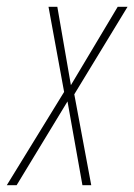

<svg xmlns="http://www.w3.org/2000/svg" viewBox="-62 -546 396 566"><path d="M-42 0 127 -275 81 -526H107L147 -295L285 -526H314L157 -268L207 0H181L137 -247L-13 0Z"/></svg>

Font: Noto Sans Display Condensed Thin
Style: Italic
Weight: 250
Width: 3
Italic angle: -12°
Designer: Monotype Design Team
Foundry: Monotype Imaging Inc.
Version: Version 1.900